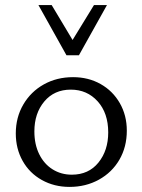

<svg xmlns="http://www.w3.org/2000/svg" viewBox="-20 -726 559 754"><path d="M42 -202Q42 -265 71.5 -315.5Q101 -366 152 -394.5Q203 -423 267 -423Q327 -423 375 -396Q423 -369 450.5 -321Q478 -273 478 -213Q478 -149 449 -99Q420 -49 368.5 -20.5Q317 8 253 8Q193 8 144.5 -19Q96 -46 69 -94Q42 -142 42 -202ZM262 -40Q328 -40 366.5 -87.5Q405 -135 405 -206Q405 -282 363.5 -328Q322 -374 258 -374Q193 -374 154 -327.5Q115 -281 115 -210Q115 -159 134 -120.5Q153 -82 186.5 -61Q220 -40 262 -40ZM183 -706 265 -569 349 -706H400L290 -509H241L131 -706Z"/></svg>

Font: QiushuiShotai Bright
Style: Regular
Weight: 400
Designer: Christian Thalmann (Catharsis Fonts)
Version: Version 1.250;